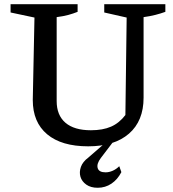

<svg xmlns="http://www.w3.org/2000/svg" viewBox="-20 -681 816 908"><path d="M397 11Q271 11 203 -46Q135 -103 135 -208L143 -598L30 -622V-661H347V-625Q327 -617 303.5 -610.5Q280 -604 248 -600V-203Q248 -136 289.5 -100.5Q331 -65 410 -65Q466 -65 505 -82Q544 -99 573 -137L579 -598L473 -622V-661H762V-625Q740 -617 714.5 -610.5Q689 -604 659 -600V-219Q659 -109 590 -49Q521 11 397 11ZM442 207Q409 207 388 192Q367 177 360.5 155Q354 133 362.5 108.5Q371 84 398 64L497 -22H524L457 66Q436 94 442 114Q448 134 479 134Q496 134 513 126.5Q530 119 544 105L554 133Q536 168 507 187.5Q478 207 442 207Z"/></svg>

Font: Piazzolla Thin SemiBold
Style: Regular
Weight: 600
Version: Version 2.005